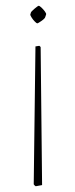

<svg xmlns="http://www.w3.org/2000/svg" viewBox="-20 -470 261 666"><path d="M87 -426Q88 -430 100 -440Q112 -450 114 -450Q117 -450 123.5 -444Q130 -438 135.5 -430.5Q141 -423 140 -420L137 -411Q136 -406 124 -397.5Q112 -389 109 -389Q107 -389 100.5 -395.5Q94 -402 89.5 -409.5Q85 -417 85 -419ZM126 172Q119 173 112.5 174.5Q106 176 104 176Q103 176 100 173Q97 170 97 169L103 -309Q113 -311 116 -311Q117 -311 119 -309Q121 -307 121 -306Z"/></svg>

Font: Grenze Gotisch Thin
Style: Regular
Weight: 100
Designer: Renata Polastri
Foundry: Omnibus-Type
Version: Version 1.001